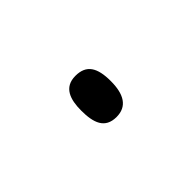

<svg xmlns="http://www.w3.org/2000/svg" viewBox="-27 -147 234 234"><g transform="rotate(-45 90.0 -29.5)"><path d="M65 -30C65 -9 70 6 90 6C108 6 116 -7 116 -30C116 -53 109 -65 90 -65C70 -65 65 -49 65 -30Z"/></g></svg>

Font: Noto Sans Ethiopic ExtraCondensed Thin
Style: Regular
Weight: 100
Width: 2
Designer: Monotype Design Team
Foundry: Monotype Imaging Inc.
Version: Version 2.102